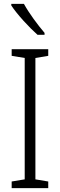

<svg xmlns="http://www.w3.org/2000/svg" viewBox="-20 -967 309 987"><path d="M103 -947H38V-939C67 -894 131 -825 173 -788H209V-798C174 -839 130 -898 103 -947ZM228 0V-34L162 -45V-669L228 -680V-714H40V-680L107 -669V-45L40 -34V0Z"/></svg>

Font: Noto Sans Kannada Condensed Light
Style: Regular
Weight: 300
Width: 3
Designer: Jelle Bosma - Monotype Design Team
Foundry: Monotype Imaging Inc.
Version: Version 2.005